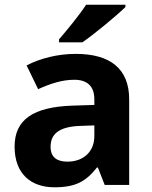

<svg xmlns="http://www.w3.org/2000/svg" viewBox="-20 -852 644 816"><path d="M513 -822V-832H346C317 -787 263 -722 231 -685V-672H330C381 -707 475 -785 513 -822ZM302 -623C225 -623 151 -604 93 -574L142 -473C193 -496 243 -513 296 -513C349 -513 381 -487 381 -430V-406L286 -403C123 -397 42 -345 42 -229C42 -111 114 -56 211 -56C302 -56 345 -81 392 -140H396L425 -66H529V-430C529 -560 448 -623 302 -623ZM323 -317 381 -319V-274C381 -204 331 -165 267 -165C224 -165 195 -182 195 -228C195 -280 227 -314 323 -317Z"/></svg>

Font: Noto Sans Malayalam UI
Style: Bold
Weight: 700
Designer: Jelle Bosma - Monotype Design Team
Foundry: Monotype Imaging Inc.
Version: Version 2.104